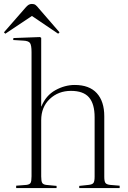

<svg xmlns="http://www.w3.org/2000/svg" viewBox="-37 -954 648 974"><path d="M45 0V-12L97 -16Q113 -18 118 -26Q123 -34 123 -60V-690Q123 -725 115 -736Q107 -747 80 -748L30 -751L31 -761L166 -766L172 -762V-414H173Q196 -470 244 -496.5Q292 -523 342 -523Q416 -523 454 -481.5Q492 -440 492 -364V-57Q492 -35 497.5 -26.5Q503 -18 522 -16L570 -12V0H365V-11L412 -16Q432 -18 437.5 -26.5Q443 -35 443 -58V-359Q443 -427 414.5 -460Q386 -493 323 -493Q259 -493 215.5 -452Q172 -411 172 -344V-59Q172 -35 177 -26.5Q182 -18 197 -16L250 -11V0ZM-10 -783 -17 -790 94 -917Q101 -925 108 -929.5Q115 -934 125 -934Q136 -934 143 -929Q150 -924 161 -910L265 -790L258 -783L125 -873Z"/></svg>

Font: Literata 72pt ExtraLight
Style: Regular
Weight: 200
Designer: Latin by Veronika Burian and Jose Scaglione. Greek by Irene Vlachou. Cyrillic by Vera Evstafieva.
Foundry: TypeTogether
Version: Version 3.002